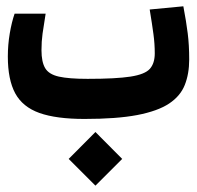

<svg xmlns="http://www.w3.org/2000/svg" viewBox="-20 -374 626 610"><path d="M248.5 3.9Q158.7 3.9 105.2 -15.1Q51.8 -34.2 28.3 -77.6Q4.9 -121.1 4.9 -194.3Q4.9 -231.9 11 -267.8Q17.1 -303.7 26.4 -330.6H125Q118.7 -292 115.2 -267.1Q111.8 -242.2 111.8 -214.4Q111.8 -177.2 123.5 -157.5Q135.3 -137.7 167 -130.6Q198.7 -123.5 258.3 -123.5Q348.6 -123.5 394.5 -130.6Q440.4 -137.7 456.1 -155.3Q471.7 -172.9 471.7 -204.6Q471.7 -234.9 467.5 -265.6Q463.4 -296.4 455.6 -343.8L562.5 -354Q571.8 -305.2 576.4 -268.1Q581.1 -231 581.1 -185.1Q581.1 -139.6 567.1 -104.2Q553.2 -68.8 517.1 -44.9Q481 -21 416 -8.5Q351.1 3.9 248.5 3.9ZM283.2 215.8 198.2 130.9 283.2 45.4 368.2 130.9Z"/></svg>

Font: Cascadia Code SemiBold
Style: Regular
Weight: 600
Monospace: yes
Designer: Aaron Bell
Foundry: Saja Typeworks
Version: Version 2404.023; ttfautohint (v1.8.4)